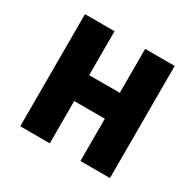

<svg xmlns="http://www.w3.org/2000/svg" viewBox="-138 -764 925 912"><g transform="rotate(30 325.0 -307.5)"><path d="M79 0V-615H241V-374H409V-615H571V0H409V-232H241V0Z"/></g></svg>

Font: Martian Mono SemiCondensed
Style: Bold
Weight: 700
Width: 4
Designer: Roman Shamin
Foundry: Evil Martians
Version: Version 1.000